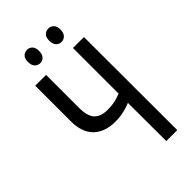

<svg xmlns="http://www.w3.org/2000/svg" viewBox="-266 -962 1040 1040"><g transform="rotate(-45 254.0 -441.5)"><path d="M351 0 350 -331 377 -305Q337 -286 301.5 -277.5Q266 -269 232 -269Q151 -269 106 -312.5Q61 -356 61 -442V-714H144V-462Q144 -398 169 -371Q194 -344 248 -344Q280 -344 310.5 -351.5Q341 -359 377 -377L350 -327V-714H434L435 0ZM124 -833Q124 -859 136.5 -871Q149 -883 167 -883Q185 -883 197 -870.5Q209 -858 209 -833Q209 -807 197 -794Q185 -781 167 -781Q149 -781 136.5 -794Q124 -807 124 -833ZM287 -833Q287 -859 299.5 -871Q312 -883 330 -883Q348 -883 360.5 -870.5Q373 -858 373 -833Q373 -807 360.5 -794Q348 -781 330 -781Q311 -781 299 -794Q287 -807 287 -833Z"/></g></svg>

Font: Noto Sans ExtraCondensed
Style: Regular
Weight: 400
Width: 2
Designer: Monotype Design Team
Foundry: Monotype Imaging Inc.
Version: Version 2.013